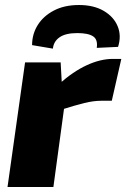

<svg xmlns="http://www.w3.org/2000/svg" viewBox="-20 -746 504 766"><path d="M222 -497 228 -388 244 -375 193 0H10L80 -497ZM464 -511 426 -344H384Q353 -344 316.5 -335Q280 -326 223 -308L216 -411Q272 -461 326.5 -486Q381 -511 430 -511ZM191 -552 108 -566Q108 -610 130.5 -646Q153 -682 195 -704Q237 -726 295 -726Q354 -726 394 -702.5Q434 -679 449.5 -641Q465 -603 451 -559L366 -555Q371 -588 351.5 -601Q332 -614 288 -614Q242 -614 218 -597.5Q194 -581 191 -552Z"/></svg>

Font: Exo 2 ExtraBold
Style: Italic
Weight: 800
Italic angle: -8°
Designer: Natanael Gama
Foundry: Natanael Gama
Version: Version 2.010